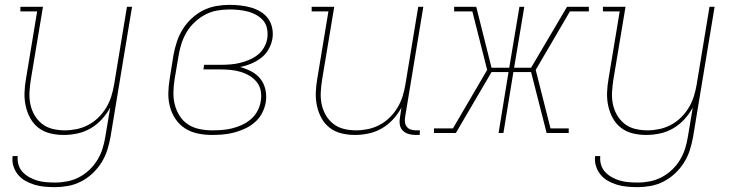

<svg xmlns="http://www.w3.org/2000/svg" viewBox="-20 -548 3040 791"><path d="M207 223Q185 223 163.5 221Q142 219 122 213Q102 207 84.5 197Q67 187 54.5 172Q42 157 35.5 137Q29 117 32 95H53Q51 114 56.5 131.5Q62 149 74 161.5Q86 174 101.5 182.5Q117 191 134 196Q151 201 170 202.5Q189 204 208 204Q233 204 258 199Q283 194 306 182Q329 170 348.5 151.5Q368 133 381.5 110.5Q395 88 402.5 64Q410 40 414 15L434 -105Q420 -79 399.5 -56.5Q379 -34 353 -19Q327 -4 298.5 2Q270 8 242 8Q214 8 187 1.5Q160 -5 139 -21Q118 -37 105 -60.5Q92 -84 86 -111Q80 -138 81 -166.5Q82 -195 87 -223L133 -501H64V-520H157L107 -220Q103 -195 101.5 -169Q100 -143 105 -119Q110 -95 122 -74Q134 -53 153 -38Q172 -23 196.5 -17Q221 -11 247 -11Q271 -11 295.5 -16Q320 -21 343 -33Q366 -45 385 -63.5Q404 -82 417.5 -104.5Q431 -127 438.5 -151Q446 -175 450 -199L503 -520H524L435 18Q430 45 421.5 71.5Q413 98 397.5 122.5Q382 147 360.5 167Q339 187 313.5 200Q288 213 260.5 218Q233 223 207 223Z M853 8Q823 8 794.5 2Q766 -4 742.5 -19Q719 -34 703.5 -57Q688 -80 680.5 -107Q673 -134 673.5 -164Q674 -194 679 -223L695 -323Q700 -350 709 -377Q718 -404 733 -428Q748 -452 769.5 -472Q791 -492 816.5 -505Q842 -518 870 -523Q898 -528 925 -528Q948 -528 970.5 -525.5Q993 -523 1014 -517Q1035 -511 1054 -499.5Q1073 -488 1085 -471Q1097 -454 1101.5 -432Q1106 -410 1102 -387Q1098 -365 1086 -344Q1074 -323 1054.5 -308.5Q1035 -294 1013 -285Q991 -276 969 -272Q994 -265 1016 -253.5Q1038 -242 1053 -223Q1068 -204 1073.5 -178.5Q1079 -153 1075 -127Q1071 -104 1060 -82.5Q1049 -61 1030 -44.5Q1011 -28 989 -18Q967 -8 944.5 -2Q922 4 898.5 6Q875 8 853 8ZM854 -11Q874 -11 894.5 -12.5Q915 -14 935.5 -19Q956 -24 976 -33Q996 -42 1013 -56.5Q1030 -71 1040.5 -90.5Q1051 -110 1054 -130Q1058 -152 1054.5 -172.5Q1051 -193 1038.5 -209Q1026 -225 1008.5 -235.5Q991 -246 971 -252Q951 -258 930 -260Q909 -262 887 -262H818L821 -281H890Q909 -281 928.5 -282.5Q948 -284 967 -288.5Q986 -293 1005.5 -301Q1025 -309 1041 -321.5Q1057 -334 1067.5 -352Q1078 -370 1081 -389Q1084 -409 1080.5 -428.5Q1077 -448 1065.5 -462Q1054 -476 1037.5 -485.5Q1021 -495 1002.5 -500Q984 -505 964.5 -507Q945 -509 925 -509Q900 -509 874.5 -504.5Q849 -500 826 -488Q803 -476 783 -457.5Q763 -439 749.5 -416.5Q736 -394 728 -369.5Q720 -345 716 -320L699 -220Q695 -194 694.5 -167Q694 -140 700.5 -115.5Q707 -91 720.5 -70Q734 -49 754.5 -35.5Q775 -22 801 -16.5Q827 -11 854 -11Z M1442 8Q1414 8 1387 1.5Q1360 -5 1339 -21Q1318 -37 1305 -60.5Q1292 -84 1286 -111Q1280 -138 1281 -166.5Q1282 -195 1287 -223L1333 -501H1264V-520H1357L1307 -220Q1303 -195 1301.5 -169Q1300 -143 1305 -119Q1310 -95 1322 -74Q1334 -53 1353 -38Q1372 -23 1396.5 -17Q1421 -11 1447 -11Q1471 -11 1495.5 -16Q1520 -21 1543 -33Q1566 -45 1585 -63.5Q1604 -82 1617.5 -104.5Q1631 -127 1638.5 -151Q1646 -175 1650 -199L1703 -520H1724L1649 -66Q1647 -55 1648.5 -44Q1650 -33 1656.5 -25Q1663 -17 1673.5 -14Q1684 -11 1695 -11H1710L1709 8H1691Q1676 8 1662 3.5Q1648 -1 1638.5 -11Q1629 -21 1627 -36Q1625 -51 1628 -66L1634 -105Q1620 -79 1599.5 -56.5Q1579 -34 1553 -19Q1527 -4 1498.5 2Q1470 8 1442 8Z M1768 0V-19H1846L1987 -260L1926 -501H1851V-520H1942L2005 -269H2078L2120 -520H2140L2098 -269H2168L2316 -520H2406V-501H2328L2187 -260L2248 -19H2323V0H2232L2168 -251H2095L2054 0H2034L2075 -251H2005L1858 0Z M2607 223Q2585 223 2563.5 221Q2542 219 2522 213Q2502 207 2484.5 197Q2467 187 2454.5 172Q2442 157 2435.5 137Q2429 117 2432 95H2453Q2451 114 2456.5 131.5Q2462 149 2474 161.5Q2486 174 2501.5 182.5Q2517 191 2534 196Q2551 201 2570 202.5Q2589 204 2608 204Q2633 204 2658 199Q2683 194 2706 182Q2729 170 2748.5 151.5Q2768 133 2781.5 110.5Q2795 88 2802.5 64Q2810 40 2814 15L2834 -105Q2820 -79 2799.5 -56.5Q2779 -34 2753 -19Q2727 -4 2698.5 2Q2670 8 2642 8Q2614 8 2587 1.5Q2560 -5 2539 -21Q2518 -37 2505 -60.5Q2492 -84 2486 -111Q2480 -138 2481 -166.5Q2482 -195 2487 -223L2533 -501H2464V-520H2557L2507 -220Q2503 -195 2501.5 -169Q2500 -143 2505 -119Q2510 -95 2522 -74Q2534 -53 2553 -38Q2572 -23 2596.5 -17Q2621 -11 2647 -11Q2671 -11 2695.5 -16Q2720 -21 2743 -33Q2766 -45 2785 -63.5Q2804 -82 2817.5 -104.5Q2831 -127 2838.5 -151Q2846 -175 2850 -199L2903 -520H2924L2835 18Q2830 45 2821.5 71.5Q2813 98 2797.5 122.5Q2782 147 2760.5 167Q2739 187 2713.5 200Q2688 213 2660.5 218Q2633 223 2607 223Z"/></svg>

Font: Iosevka HT Thin Extended
Style: Italic
Weight: 100
Width: 7
Italic angle: -9°
Monospace: yes
Designer: Belleve Invis
Foundry: Belleve Invis
Version: Version 32.3.0; ttfautohint (v1.8.4)